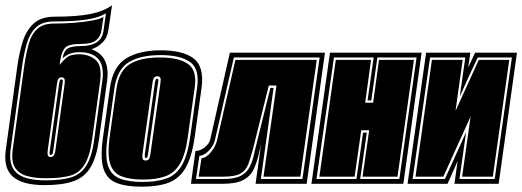

<svg xmlns="http://www.w3.org/2000/svg" viewBox="-31 -694 1972 725"><path d="M138 5Q53 5 17 -27.5Q-19 -60 -9 -129L35 -448Q42 -496 55 -537.5Q68 -579 96 -605Q124 -631 176 -631Q259 -631 309.5 -641Q360 -651 392 -674L378 -579Q374 -551 355.5 -533Q337 -515 314 -508Q387 -483 373 -386L343 -169Q334 -102 312 -64Q290 -26 248.5 -10.5Q207 5 138 5ZM141 -13Q198 -13 235 -23.5Q272 -34 294 -67.5Q316 -101 325 -169L355 -386Q372 -497 268 -497Q229 -497 205 -473Q210 -502 225 -511Q240 -520 274 -520Q353 -520 360 -579L369 -644Q345 -628 298 -620.5Q251 -613 173 -613Q129 -613 105.5 -591Q82 -569 71 -532Q60 -495 53 -448L9 -129Q1 -68 32.5 -40.5Q64 -13 141 -13ZM142 -21Q101 -21 70.5 -29.5Q40 -38 25.5 -61.5Q11 -85 17 -129L61 -448Q68 -495 78 -530Q88 -565 110 -585Q132 -605 172 -605Q210 -605 249.5 -608Q289 -611 320 -617Q351 -623 360 -631L352 -579Q349 -556 332 -542Q315 -528 275 -528Q228 -528 215 -514Q202 -500 197 -468L194 -449Q205 -463 220 -476Q235 -489 267 -489Q306 -489 330.5 -467.5Q355 -446 347 -386L317 -169Q308 -104 288 -72Q268 -40 233 -30.5Q198 -21 142 -21ZM159 -101Q169 -101 173 -108.5Q177 -116 178 -125L213 -377Q215 -392 212 -397Q209 -402 201 -402Q194 -402 190 -397Q186 -392 184 -377L149 -125Q146 -101 159 -101ZM160 -109Q154 -109 157 -125L192 -377Q194 -388 195.5 -391Q197 -394 200 -394Q205 -394 206 -391Q207 -388 205 -377L170 -125Q169 -115 166.5 -112Q164 -109 160 -109Z M505 11Q445 11 408.5 -3.5Q372 -18 359.5 -58Q347 -98 358 -176L384 -361Q395 -442 444.5 -473Q494 -504 577 -504Q660 -504 700.5 -473Q741 -442 730 -361L704 -176Q693 -98 668.5 -58Q644 -18 604 -3.5Q564 11 505 11ZM507 -7Q561 -7 597.5 -20Q634 -33 655.5 -69.5Q677 -106 687 -176L713 -361Q724 -433 687 -459.5Q650 -486 575 -486Q500 -486 456 -459.5Q412 -433 401 -361L375 -176Q365 -106 376.5 -69.5Q388 -33 421 -20Q454 -7 507 -7ZM509 -16Q458 -16 427 -28.5Q396 -41 385 -75.5Q374 -110 383 -176L409 -361Q419 -428 460 -452.5Q501 -477 573 -477Q644 -477 679 -452.5Q714 -428 704 -361L678 -176Q669 -110 648.5 -75.5Q628 -41 594 -28.5Q560 -16 509 -16ZM519 -88Q530 -88 533 -96.5Q536 -105 537 -112L575 -382Q577 -396 574 -401Q571 -406 563 -406Q556 -406 551.5 -401.5Q547 -397 545 -382L507 -112Q506 -102 507.5 -95Q509 -88 519 -88ZM520 -97Q515 -97 516 -112L554 -382Q557 -397 562 -397Q569 -397 566 -382L528 -112Q526 -97 520 -97Z M690 0 707 -124Q725 -124 742 -137.5Q759 -151 763 -168L837 -495H1196L1127 0H934L955 -150Q953 -144 953 -141L951 -131Q949 -127 949 -124L947 -115Q939 -81 927 -55Q915 -29 888 -14.5Q861 0 809 0ZM709 -18H811Q855 -18 878 -30Q901 -42 912 -64Q923 -86 929 -115L930 -121Q931 -123 931 -124.5Q931 -126 932 -128L990 -362H1002L954 -18H1111L1176 -477H852L781 -167Q776 -144 757.5 -125Q739 -106 722 -106ZM719 -27 730 -97Q747 -97 765.5 -119.5Q784 -142 789 -166L858 -468H1165L1103 -27H964L1013 -371H984L924 -130Q915 -97 906.5 -74Q898 -51 878 -39Q858 -27 812 -27Z M1145 0 1215 -495H1561L1492 0ZM1164 -18H1315L1340 -193H1354L1329 -18H1477L1542 -477H1394L1371 -315H1357L1380 -477H1230ZM1175 -27 1237 -468H1370L1348 -306H1378L1400 -468H1532L1470 -27H1338L1363 -202H1333L1308 -27Z M1508 0 1578 -495H1745L1737 -439L1763 -495H1921L1852 0H1685L1697 -86L1659 0ZM1527 -18H1649L1729 -195L1704 -18H1837L1902 -477H1773Q1756 -442 1739 -404.5Q1722 -367 1705 -329L1726 -477H1593ZM1538 -27 1600 -468H1716L1689 -275L1777 -468H1892L1830 -27H1714L1746 -254L1643 -27Z"/></svg>

Font: Alumni Sans Collegiate One
Style: Italic
Weight: 400
Italic angle: -8°
Designer: Robert E. Leuschke
Foundry: Robert E. Leuschke
Version: Version 1.100